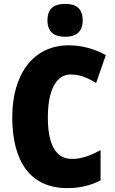

<svg xmlns="http://www.w3.org/2000/svg" viewBox="-20 -957 590 987"><path d="M315 -937C256 -937 224 -912 224 -852C224 -793 258 -768 315 -768C371 -768 405 -793 405 -852C405 -912 373 -937 315 -937ZM343 -574C391 -574 432 -557 474 -530L524 -674C462 -708 397 -724 333 -724C150 -724 43 -574 43 -355C43 -125 137 10 326 10C390 10 446 -3 497 -30V-185C449 -160 403 -140 351 -140C267 -140 226 -212 226 -354C226 -491 268 -574 343 -574Z"/></svg>

Font: Noto Sans Devanagari UI Condensed Black
Style: Regular
Weight: 900
Width: 3
Designer: Jelle Bosma - Monotype Design Team
Foundry: Monotype Imaging Inc.
Version: Version 2.004